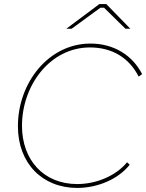

<svg xmlns="http://www.w3.org/2000/svg" viewBox="-20 -916 718 943"><path d="M359 7C461 7 562 -37 617 -107L604 -119C550 -53 454 -12 359 -12C195 -12 88 -130 88 -298C88 -497 226 -683 422 -683C531 -683 614 -632 661 -540L678 -552C631 -644 540 -702 424 -702C220 -702 68 -511 68 -296C68 -114 188 7 359 7ZM306 -775H332L473 -878H491L596 -775H620L502 -896H468Z"/></svg>

Font: Fixel Display Thin
Style: Italic
Weight: 100
Italic angle: -10°
Designer: AlfaBravo + MacPaw
Foundry: Kyrylo Tkachov, Marchela Mozhyna, Serhii Makarenko, Maria Weinstein, Zakhar Kryvoshyya
Version: Version 1.210;Glyphs 3.2 (3217)